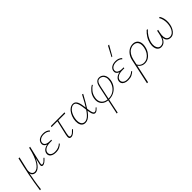

<svg xmlns="http://www.w3.org/2000/svg" viewBox="194 -1983 3545 3545"><g transform="rotate(-45 1966.5 -211.0)"><path d="M4 289Q28 115 63 -60Q98 -235 140 -408H166L107 -151Q99 -116 105 -85.5Q111 -55 129.5 -37Q148 -19 177 -19Q209 -19 242 -41.5Q275 -64 307 -112Q339 -160 367 -233.5Q395 -307 418 -408H436Q405 -269 363 -177.5Q321 -86 272.5 -41Q224 4 173 4Q160 4 142.5 -2Q125 -8 110 -22.5Q95 -37 89 -64Q83 -91 90 -132L92 -95Q75 -5 57.5 93Q40 191 30 287ZM368 4Q354 4 345 -3Q336 -10 334.5 -23Q333 -36 337 -56L420 -408H443L361 -59Q356 -37 359.5 -28Q363 -19 376 -19Q399 -19 422 -38.5Q445 -58 474 -89L486 -77Q453 -40 423.5 -18Q394 4 368 4Z M704 5Q659 5 625 -10Q591 -25 576 -53Q561 -81 570 -118Q581 -165 631 -192.5Q681 -220 765 -220L763 -204Q717 -204 684 -218.5Q651 -233 637 -259Q623 -285 631 -319Q638 -348 658.5 -369Q679 -390 711 -401.5Q743 -413 784 -413Q828 -413 860.5 -399.5Q893 -386 914 -364L900 -347Q881 -368 852 -380Q823 -392 783 -392Q731 -392 696 -371Q661 -350 653 -314Q647 -285 661 -264.5Q675 -244 703.5 -234Q732 -224 768 -224H812L809 -203H765Q687 -203 645 -178Q603 -153 594 -115Q585 -73 615 -45Q645 -17 706 -17Q760 -17 798 -34Q836 -51 861 -76L872 -61Q845 -35 806 -15Q767 5 704 5Z M1108 4Q1089 4 1078 -3Q1067 -10 1063 -23.5Q1059 -37 1060.5 -56.5Q1062 -76 1068 -102L1138 -407H1161L1093 -102Q1086 -70 1086 -51.5Q1086 -33 1093.5 -25.5Q1101 -18 1114 -18Q1139 -18 1164.5 -38.5Q1190 -59 1219 -90L1232 -78Q1199 -41 1169 -18.5Q1139 4 1108 4ZM979 -385 985 -408H1342L1336 -384Z M1479 4Q1434 4 1407 -23Q1380 -50 1372 -97Q1364 -144 1375 -203Q1388 -263 1415.5 -310.5Q1443 -358 1481 -385Q1519 -412 1560 -412Q1592 -412 1612.5 -396Q1633 -380 1646 -352Q1659 -324 1666.5 -286.5Q1674 -249 1679 -206Q1685 -159 1690.5 -115.5Q1696 -72 1708.5 -45Q1721 -18 1742 -18Q1761 -18 1778.5 -33.5Q1796 -49 1813 -66L1825 -55Q1806 -34 1783 -15Q1760 4 1735 4Q1712 4 1698 -14.5Q1684 -33 1676 -63Q1668 -93 1663.5 -129.5Q1659 -166 1655 -200Q1649 -254 1638.5 -297.5Q1628 -341 1609.5 -366.5Q1591 -392 1556 -392Q1524 -392 1492 -367.5Q1460 -343 1436.5 -300Q1413 -257 1402 -201Q1392 -151 1397 -109Q1402 -67 1424 -42.5Q1446 -18 1485 -18Q1513 -18 1541.5 -34Q1570 -50 1599.5 -82Q1629 -114 1661 -162Q1693 -210 1728.5 -273Q1764 -336 1805 -414L1827 -406Q1784 -328 1747.5 -264Q1711 -200 1677.5 -150Q1644 -100 1612.5 -66Q1581 -32 1548 -14Q1515 4 1479 4Z M2008 289 2128 -278Q2132 -297 2139 -320.5Q2146 -344 2159 -365Q2172 -386 2192.5 -399.5Q2213 -413 2245 -413Q2276 -413 2301.5 -399.5Q2327 -386 2344.5 -360.5Q2362 -335 2367.5 -299.5Q2373 -264 2365 -219Q2353 -154 2315 -102.5Q2277 -51 2220 -22Q2163 7 2094 7Q2044 7 2005.5 -8.5Q1967 -24 1942 -53Q1917 -82 1908.5 -122.5Q1900 -163 1910 -212Q1924 -282 1966.5 -333Q2009 -384 2059 -411L2069 -396Q2025 -372 1986 -323Q1947 -274 1935 -208Q1923 -150 1939.5 -106Q1956 -62 1997 -37.5Q2038 -13 2098 -13Q2165 -13 2215 -41Q2265 -69 2297 -116.5Q2329 -164 2340 -223Q2351 -282 2338 -319.5Q2325 -357 2298.5 -375Q2272 -393 2243 -393Q2211 -393 2192.5 -374.5Q2174 -356 2165.5 -329.5Q2157 -303 2151 -277L2032 289Z M2593 5Q2548 5 2514 -10Q2480 -25 2465 -53Q2450 -81 2459 -118Q2470 -165 2520 -192.5Q2570 -220 2654 -220L2652 -204Q2606 -204 2573 -218.5Q2540 -233 2526 -259Q2512 -285 2520 -319Q2527 -348 2547.5 -369Q2568 -390 2600 -401.5Q2632 -413 2673 -413Q2717 -413 2749.5 -399.5Q2782 -386 2803 -364L2789 -347Q2770 -368 2741 -380Q2712 -392 2672 -392Q2620 -392 2585 -371Q2550 -350 2542 -314Q2536 -285 2550 -264.5Q2564 -244 2592.5 -234Q2621 -224 2657 -224H2701L2698 -203H2654Q2576 -203 2534 -178Q2492 -153 2483 -115Q2474 -73 2504 -45Q2534 -17 2595 -17Q2649 -17 2687 -34Q2725 -51 2750 -76L2761 -61Q2734 -35 2695 -15Q2656 5 2593 5ZM2675 -513 2780 -711H2808L2695 -513Z M2798 289Q2812 226 2824.5 168Q2837 110 2849.5 52Q2862 -6 2875.5 -68.5Q2889 -131 2904 -202Q2918 -269 2951 -315.5Q2984 -362 3029 -387Q3074 -412 3124 -412Q3175 -412 3208 -386.5Q3241 -361 3252.5 -315.5Q3264 -270 3251 -211Q3239 -150 3207 -101.5Q3175 -53 3130.5 -24.5Q3086 4 3032 4Q3002 4 2975 -6.5Q2948 -17 2927 -37Q2906 -57 2894 -86L2904 -100Q2923 -59 2956.5 -38Q2990 -17 3031 -17Q3079 -17 3118.5 -42.5Q3158 -68 3186 -112Q3214 -156 3225 -212Q3241 -294 3213 -342Q3185 -390 3118 -390Q3076 -390 3038 -368Q3000 -346 2972 -303.5Q2944 -261 2930 -200Q2927 -184 2923.5 -168Q2920 -152 2914 -124Q2908 -96 2897 -46.5Q2886 3 2869 84Q2852 165 2825 289Z M3459 5Q3418 5 3390.5 -21Q3363 -47 3355 -93Q3347 -139 3360 -199Q3374 -261 3408.5 -315Q3443 -369 3490 -412L3516 -407Q3467 -363 3433.5 -309Q3400 -255 3386 -196Q3374 -145 3380.5 -104.5Q3387 -64 3408.5 -40.5Q3430 -17 3463 -17Q3499 -17 3524 -35.5Q3549 -54 3565 -83.5Q3581 -113 3590 -145.5Q3599 -178 3604 -205L3616 -264H3641L3628 -203Q3615 -143 3620 -101.5Q3625 -60 3647.5 -38.5Q3670 -17 3708 -17Q3741 -17 3768 -37Q3795 -57 3814 -92Q3833 -127 3841 -171Q3849 -209 3848.5 -249.5Q3848 -290 3838 -330.5Q3828 -371 3806 -407L3832 -410Q3864 -357 3871.5 -293.5Q3879 -230 3866 -172Q3856 -123 3833.5 -83Q3811 -43 3779 -19Q3747 5 3708 5Q3647 5 3618 -35Q3589 -75 3598 -143L3608 -142Q3586 -67 3549 -31Q3512 5 3459 5Z"/></g></svg>

Font: Ysabeau Office Thin
Style: Italic
Weight: 250
Italic angle: -12°
Designer: Christian Thalmann (Catharsis Fonts)
Version: Version 2.001;gftools[0.9.30]; featfreeze: tnum,lnum,ss02